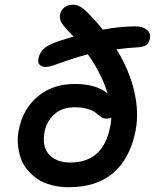

<svg xmlns="http://www.w3.org/2000/svg" viewBox="-20 -824 653 809"><path d="M270 -35.2Q230 -35.2 195.8 -44.4Q161.6 -53.7 137 -70.6Q112.3 -87.4 93.8 -110.4Q75.2 -133.3 66.4 -160.6Q57.6 -188 55.2 -218.5Q52.7 -249 60.1 -280.8Q77.1 -365.7 139.6 -418Q202.1 -470.2 294.9 -470.2Q384.8 -470.2 433.1 -430.2Q408.7 -512.7 350.1 -595.2Q288.6 -579.1 206.1 -548.8Q172.4 -536.6 154.5 -545.7Q136.7 -554.7 142.1 -578.1Q147 -603 166.5 -620.1Q186 -637.2 233.9 -652.8Q286.6 -668.9 290 -669.9Q283.2 -677.7 269 -691.9Q243.7 -718.3 237.1 -732.2Q230.5 -746.1 232.9 -762.2Q236.3 -781.7 251.7 -793Q267.1 -804.2 287.1 -804.2Q304.2 -804.2 320.6 -794.4Q336.9 -784.7 362.8 -756.8Q396 -721.7 413.1 -699.2Q487.3 -712.9 550.8 -712.9Q582 -712.9 599.1 -698.2Q616.2 -683.6 611.8 -661.1Q607.9 -644 596.9 -635.3Q585.9 -626.5 564.9 -625Q515.1 -622.1 471.2 -616.2Q525.9 -526.4 546.1 -437.5Q566.4 -348.6 550.8 -271Q527.8 -156.7 457.8 -95.9Q387.7 -35.2 270 -35.2ZM168 -270Q155.8 -206.1 187 -172.6Q218.3 -139.2 275.9 -139.2Q414.6 -139.2 443.8 -288.1Q447.8 -305.2 449.2 -328.1Q441.4 -324.2 425.8 -324.2Q416 -324.2 405.3 -331.8Q394.5 -339.4 384.3 -348.1Q374 -356.9 350.8 -364.5Q327.6 -372.1 295.9 -372.1Q240.7 -372.1 208.5 -342Q176.3 -312 168 -270Z"/></svg>

Font: Shantell Sans Bouncy
Style: Italic
Weight: 500
Italic angle: -11.31°
Designer: Stephen Nixon, Anya Danilova, Shantell Martin
Foundry: Arrow Type
Version: Version 1.006;[9816181b4]